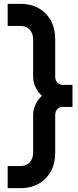

<svg xmlns="http://www.w3.org/2000/svg" viewBox="-20 -800 408 1000"><path d="M20 180V65H85Q116.5 65 134.5 45.8Q152.5 26.5 152.5 -5V-200.5Q152.5 -228.5 165 -255.5Q177.5 -282.5 198.5 -301Q177.5 -319 165 -345.8Q152.5 -372.5 152.5 -400.5V-595Q152.5 -626.5 134.5 -645.8Q116.5 -665 85 -665H20V-780H85Q168.5 -780 218 -729.2Q267.5 -678.5 267.5 -595V-400.5Q267.5 -381.5 278.2 -369.8Q289 -358 307.5 -358H357.5V-243H307.5Q289 -243 278.2 -231.2Q267.5 -219.5 267.5 -200.5V-5Q267.5 78 218 129Q168.5 180 85 180Z"/></svg>

Font: Mohave SemiBold
Style: Regular
Weight: 600
Designer: Gumpita Rahayu
Foundry: Tokotype
Version: Version 2.003